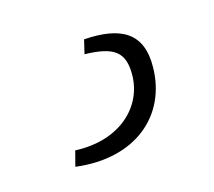

<svg xmlns="http://www.w3.org/2000/svg" viewBox="-44 -4 310 278"><g transform="rotate(-15 111.5 134.5)"><path d="M100 47 95 68C140 69 154 81 154 114C154 162 113 202 46 199L40 222C128 233 185 184 186 112C187 61 157 43 100 47Z"/></g></svg>

Font: Exo 2 Extra Light
Style: Regular
Weight: 250
Designer: Natanael Gama
Version: Version 1.001;PS 001.001;hotconv 1.0.88;makeotf.lib2.5.64775